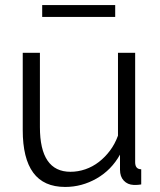

<svg xmlns="http://www.w3.org/2000/svg" viewBox="-20 -730 634 760"><path d="M238 10Q153 10 111.5 -46.5Q70 -103 70 -215V-521H138V-227Q138 -50 259 -50Q289 -50 318 -60Q347 -70 371.5 -89Q396 -108 415.5 -134Q435 -160 447 -193V-521H515V-88Q515 -60 539 -60V0Q527 2 519.5 2Q512 2 509 2Q485 1 470 -15Q455 -31 455 -58V-118Q421 -57 362.5 -23.5Q304 10 238 10ZM147 -663V-710H436V-663Z"/></svg>

Font: PTCRaleway
Style: Regular
Weight: 400
Designer: Matt McInerney, Pablo Impallari, Rodrigo Fuenzalida
Foundry: Matt McInerney, Pablo Impallari, Rodrigo Fuenzalida
Version: Version 3.000g; ttfautohint (v1.5) -l 8 -r 28 -G 28 -x 14 -D